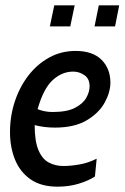

<svg xmlns="http://www.w3.org/2000/svg" viewBox="-20 -690 467 720"><path d="M336 -28Q310 -11.5 274.2 -0.8Q238.5 10 195.5 10Q134.5 10 95 -17.2Q55.5 -44.5 36.5 -91Q17.5 -137.5 17.5 -194.5Q17.5 -254.5 35.5 -309.2Q53.5 -364 86.5 -406.8Q119.5 -449.5 164.5 -474.2Q209.5 -499 263.5 -499Q327.5 -499 360.8 -465.8Q394 -432.5 394 -380Q394 -344.5 372.5 -305.2Q351 -266 305 -238.8Q259 -211.5 186 -211.5Q165.5 -211.5 145.5 -214Q125.5 -216.5 110 -221Q110 -161 124 -127.5Q138 -94 162.5 -80.8Q187 -67.5 218 -67.5Q246 -67.5 279.2 -73.5Q312.5 -79.5 342.5 -95ZM254.5 -421.5Q212 -421.5 177.2 -389.2Q142.5 -357 121 -280.5Q134.5 -275.5 147.8 -272.8Q161 -270 177.5 -270Q231 -270 261 -285.5Q291 -301 303.5 -323.2Q316 -345.5 316 -366Q316 -395 296.5 -408.2Q277 -421.5 254.5 -421.5ZM167 -591 183.5 -670H260L243.5 -591ZM334.5 -591 350.5 -670H427L411.5 -591Z"/></svg>

Font: Cabin Condensed
Style: Italic
Weight: 400
Width: 3
Italic angle: -10°
Designer: Pablo Impallari
Foundry: Pablo Impallari. http://www.impallari.com Igino Marini. http://www.ikern.com
Version: Version 3.001; ttfautohint (v1.8.3)